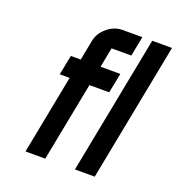

<svg xmlns="http://www.w3.org/2000/svg" viewBox="-121 -756 792 855"><g transform="rotate(20 274.5 -328.0)"><path d="M390.6 -562.5H296.9L278.8 -468.8H372.6L354 -375H260.3L187.5 0H93.8L166.5 -375H119.6L138.2 -468.8H185.1L203.1 -562.5Q210.4 -601.1 243.2 -628.7Q275.9 -656.2 314.9 -656.2H408.7ZM421.9 0H328.1L455.6 -656.2H549.3Z"/></g></svg>

Font: Lambda
Style: Italic
Weight: 400
Italic angle: -11°
Designer: GGBotNet
Version: 0.22